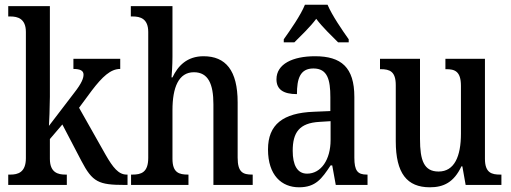

<svg xmlns="http://www.w3.org/2000/svg" viewBox="-20 -786 2173 816"><path d="M15 0H264V-44H258C227 -44 192 -52 192 -111V-195L245 -257L326 -102C373 -12 399 0 510 0H522V-44H518C484 -44 460 -74 429 -128L316 -328L370 -401C415 -460 450 -493 491 -493V-536H292V-493C320 -493 335 -486 335 -469C335 -454 328 -433 295 -391L188 -251C189 -257 192 -340 192 -375V-760H15V-716H24C55 -716 90 -707 90 -650V-114C90 -53 56 -44 24 -44H15Z M537 0H781V-44H779C741 -44 713 -52 713 -111V-318C713 -414 739 -479 804 -479C865 -479 887 -429 887 -343V0H1054V-44H1052C1013 -44 990 -53 990 -116V-351C990 -487 939 -547 845 -547C775 -547 736 -506 713 -457H709C710 -467 713 -509 713 -545V-760H536V-716H544C576 -716 610 -707 610 -650V-115C610 -53 580 -44 543 -44H537Z M1186 -619V-606H1231C1260 -635 1298 -671 1324 -706C1350 -671 1389 -634 1417 -606H1462V-619C1435 -657 1391 -721 1372 -766H1276C1258 -721 1213 -657 1186 -619ZM1251 10C1322 10 1348 -27 1385 -83H1392L1407 0H1542V-44H1539C1500 -44 1486 -60 1486 -116V-374C1486 -500 1430 -547 1319 -547C1224 -547 1155 -514 1155 -449C1155 -406 1184 -386 1242 -386C1242 -451 1255 -495 1312 -495C1372 -495 1384 -447 1384 -373V-314L1313 -311C1183 -306 1119 -257 1119 -151C1119 -41 1177 10 1251 10ZM1285 -48C1243 -48 1224 -85 1224 -145C1224 -223 1252 -263 1337 -268L1385 -271V-191C1385 -108 1345 -48 1285 -48Z M1807 10C1865 10 1909 -11 1941 -79H1945L1959 0H2111V-44H2106C2070 -44 2041 -51 2041 -111V-536H1873V-492H1876C1912 -492 1939 -484 1939 -421V-218C1939 -121 1911 -57 1844 -57C1782 -57 1765 -104 1765 -195V-536H1595V-492H1598C1637 -492 1662 -482 1662 -424V-186C1662 -49 1710 10 1807 10Z"/></svg>

Font: Noto Serif Georgian Condensed Medium
Style: Regular
Weight: 500
Width: 3
Designer: Monotype Design Team, Akaki Razmadze
Foundry: Google LLC
Version: Version 2.003